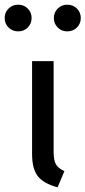

<svg xmlns="http://www.w3.org/2000/svg" viewBox="-51 -788 365 820"><path d="M178 -141Q178 -103 188 -86Q198 -69 224 -57L195 12Q135 -4 110.5 -35.5Q86 -67 86 -130V-527H178ZM84 -711Q84 -687 67.5 -670.5Q51 -654 27 -654Q2 -654 -14.5 -670.5Q-31 -687 -31 -711Q-31 -735 -14.5 -751.5Q2 -768 27 -768Q51 -768 67.5 -751.5Q84 -735 84 -711ZM294 -711Q294 -687 277.5 -670.5Q261 -654 236 -654Q212 -654 195.5 -670.5Q179 -687 179 -711Q179 -735 195.5 -751.5Q212 -768 236 -768Q261 -768 277.5 -751.5Q294 -735 294 -711Z"/></svg>

Font: Fira Sans
Style: Regular
Weight: 400
Designer: bBox Type GmbH & Carrois Corporate GbR & Edenspiekermann AG
Foundry: bBox Type GmbH & Carrois Corporate GbR & Edenspiekermann AG
Version: Version 4.301